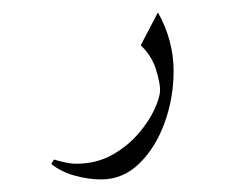

<svg xmlns="http://www.w3.org/2000/svg" viewBox="-20 -169 364 311"><path d="M63 96.7 67.4 89.4Q75.2 91.8 85.2 94Q95.2 96.2 103.5 96.2Q135.7 96.2 160.9 82.3Q186 68.4 203.6 48.1Q221.2 27.8 230.2 8.1Q239.3 -11.7 239.3 -23.4Q239.3 -34.7 232.7 -56.4Q226.1 -78.1 208 -95.7L235.8 -148.9Q261.2 -103.5 261.2 -54.2Q261.2 -10.3 246.6 30Q231.9 70.3 205.6 95.9Q179.2 121.6 144 121.6Q123.5 121.6 101.8 115.7Q80.1 109.9 63 96.7Z"/></svg>

Font: Lateef Light
Style: Regular
Weight: 300
Designer: SIL International
Foundry: SIL International
Version: Version 4.200